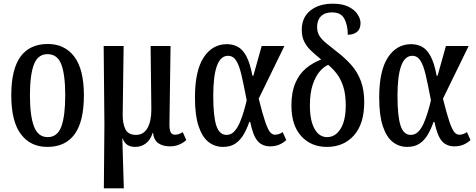

<svg xmlns="http://www.w3.org/2000/svg" viewBox="-20 -785 2578 1039"><path d="M236 10Q145 10 93 -59Q41 -128 41 -269Q41 -410 91 -478.5Q141 -547 239 -547Q330 -547 382 -478.5Q434 -410 434 -269Q434 -128 384 -59Q334 10 236 10ZM238 -43Q291 -43 312 -100.5Q333 -158 333 -269Q333 -380 312 -436Q291 -492 237 -492Q185 -492 163.5 -436Q142 -380 142 -269Q142 -158 164 -100.5Q186 -43 238 -43Z M542 234 545 -112 541 -536H649L644 -166Q643 -119 658 -87Q673 -55 716 -55Q757 -55 778 -92Q799 -129 799 -191L795 -536H903L897 -122Q896 -85 903 -70.5Q910 -56 927 -56Q948 -56 969 -70L988 -27Q950 7 900 7Q862 7 837.5 -9.5Q813 -26 808 -66H806Q795 -29 770 -9.5Q745 10 712 10Q687 10 670 -0.5Q653 -11 644 -35H642L650 234Z M1187 10Q1142 10 1108 -17Q1074 -44 1054.5 -102.5Q1035 -161 1035 -257Q1035 -402 1082 -474Q1129 -546 1208 -546Q1240 -546 1266.5 -532Q1293 -518 1313 -481Q1333 -444 1346 -375H1351L1396 -536H1519L1380 -251Q1401 -167 1415.5 -125Q1430 -83 1442 -69.5Q1454 -56 1468 -56Q1489 -56 1510 -70L1529 -27Q1512 -11 1490.5 -2Q1469 7 1442 7Q1399 7 1374 -22Q1349 -51 1334 -125H1329Q1317 -90 1299.5 -59Q1282 -28 1255 -9Q1228 10 1187 10ZM1206 -55Q1230 -55 1247.5 -73.5Q1265 -92 1277.5 -121.5Q1290 -151 1299.5 -183.5Q1309 -216 1315 -242Q1299 -327 1286.5 -380Q1274 -433 1257.5 -458Q1241 -483 1214 -483Q1134 -483 1134 -266Q1134 -156 1150.5 -105.5Q1167 -55 1206 -55Z M1749 10Q1663 10 1610 -48.5Q1557 -107 1557 -214Q1557 -285 1577.5 -334Q1598 -383 1634.5 -414Q1671 -445 1718 -463Q1690 -486 1666 -508Q1642 -530 1627.5 -557.5Q1613 -585 1613 -623Q1613 -691 1659.5 -728Q1706 -765 1781 -765Q1833 -765 1866 -748.5Q1899 -732 1915 -707.5Q1931 -683 1931 -660Q1931 -628 1912 -612.5Q1893 -597 1862 -597Q1862 -647 1844 -682.5Q1826 -718 1777 -718Q1738 -718 1717 -697Q1696 -676 1696 -639Q1696 -611 1708.5 -591Q1721 -571 1745.5 -551Q1770 -531 1807 -502Q1851 -468 1883 -431Q1915 -394 1933 -346Q1951 -298 1951 -232Q1951 -115 1895.5 -52.5Q1840 10 1749 10ZM1750 -43Q1795 -43 1823 -88Q1851 -133 1851 -215Q1851 -274 1838 -315Q1825 -356 1803.5 -384.5Q1782 -413 1756 -434Q1732 -424 1709.5 -397.5Q1687 -371 1672 -326Q1657 -281 1657 -214Q1657 -133 1682 -88Q1707 -43 1750 -43Z M2184 10Q2139 10 2105 -17Q2071 -44 2051.5 -102.5Q2032 -161 2032 -257Q2032 -402 2079 -474Q2126 -546 2205 -546Q2237 -546 2263.5 -532Q2290 -518 2310 -481Q2330 -444 2343 -375H2348L2393 -536H2516L2377 -251Q2398 -167 2412.5 -125Q2427 -83 2439 -69.5Q2451 -56 2465 -56Q2486 -56 2507 -70L2526 -27Q2509 -11 2487.5 -2Q2466 7 2439 7Q2396 7 2371 -22Q2346 -51 2331 -125H2326Q2314 -90 2296.5 -59Q2279 -28 2252 -9Q2225 10 2184 10ZM2203 -55Q2227 -55 2244.5 -73.5Q2262 -92 2274.5 -121.5Q2287 -151 2296.5 -183.5Q2306 -216 2312 -242Q2296 -327 2283.5 -380Q2271 -433 2254.5 -458Q2238 -483 2211 -483Q2131 -483 2131 -266Q2131 -156 2147.5 -105.5Q2164 -55 2203 -55Z"/></svg>

Font: Noto Serif ExtraCondensed Medium
Style: Regular
Weight: 500
Width: 2
Designer: Monotype Design Team
Foundry: Monotype Imaging Inc.
Version: Version 2.015